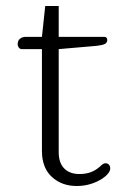

<svg xmlns="http://www.w3.org/2000/svg" viewBox="-20 -610 419 641"><path d="M120 -106V-446H52Q47 -446 43 -451Q39 -456 39 -463Q39 -474 46.5 -480.5Q54 -487 67 -487H120L131 -590H176V-487H328Q338 -487 338 -476Q338 -467 329.5 -463Q321 -459 303 -457L176 -446V-102Q176 -66 194.5 -47.5Q213 -29 245 -29Q267 -29 284 -35.5Q301 -42 316 -56Q325 -65 332 -65Q339 -65 343.5 -60.5Q348 -56 348 -47Q348 -40 341 -31Q334 -22 322 -14Q283 11 236 11Q186 11 153 -19.5Q120 -50 120 -106Z"/></svg>

Font: Maitree Light
Style: Regular
Weight: 300
Designer: CadsonDemak Team
Foundry: CadsonDemak
Version: Version 1.001